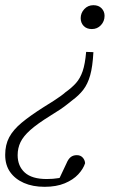

<svg xmlns="http://www.w3.org/2000/svg" viewBox="-39 -520 488 740"><path d="M321 -319Q318 -263 308.5 -229.5Q299 -196 282 -174Q265 -152 239 -133Q230 -126 219.5 -117.5Q209 -109 193.5 -98.5Q178 -88 155 -74Q105 -43 78 -19Q51 5 40 28Q29 51 29 78Q29 120 56.5 145Q84 170 141 170Q166 170 186.5 166.5Q207 163 222 157L184 180L217 110Q224 93 233.5 85.5Q243 78 257 78Q271 78 279.5 87Q288 96 289 109Q282 131 262.5 152Q243 173 210.5 186.5Q178 200 133 200Q87 200 53 185Q19 170 0 143Q-19 116 -19 77Q-19 38 -3.5 9Q12 -20 44.5 -47Q77 -74 129 -107Q152 -121 168 -131.5Q184 -142 194.5 -149.5Q205 -157 214 -165Q238 -182 254 -200Q270 -218 279.5 -245.5Q289 -273 293 -320ZM364 -459Q364 -438 350 -423Q336 -408 315 -408Q295 -408 283.5 -420Q272 -432 272 -450Q272 -470 286 -485Q300 -500 321 -500Q341 -500 352.5 -488Q364 -476 364 -459Z"/></svg>

Font: Source Serif 4 Light
Style: Italic
Weight: 300
Italic angle: -12°
Designer: Frank Grießhammer
Foundry: Adobe Systems Incorporated
Version: Version 4.004;hotconv 1.0.116;makeotfexe 2.5.65601